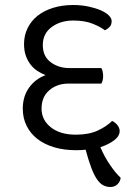

<svg xmlns="http://www.w3.org/2000/svg" viewBox="-20 -650 553 767"><path d="M385 -378Q389 -371 390.5 -362Q392 -353 392 -345Q392 -329 385 -316H253Q208 -316 177 -289.5Q146 -263 146 -216Q146 -171 183 -141.5Q220 -112 283 -112Q335 -112 370.5 -128.5Q406 -145 428 -167Q442 -160 450 -149Q458 -138 458 -127Q458 -106 436 -89.5Q414 -73 381 -62Q398 -22 421 11Q444 44 462 60Q461 74 450 85.5Q439 97 421 97Q406 97 393 90.5Q380 84 368 67Q356 50 345 21Q334 -8 322 -52Q314 -51 304.5 -50.5Q295 -50 283 -50Q236 -50 197 -61.5Q158 -73 130 -94.5Q102 -116 86.5 -147Q71 -178 71 -216Q71 -264 95.5 -299Q120 -334 162 -350Q146 -356 130.5 -366Q115 -376 103 -391Q91 -406 83.5 -426.5Q76 -447 76 -474Q76 -508 90 -537Q104 -566 129.5 -586.5Q155 -607 191.5 -618.5Q228 -630 272 -630Q305 -630 333 -624Q361 -618 382 -609Q403 -600 414.5 -588.5Q426 -577 426 -566Q426 -551 418 -542.5Q410 -534 399 -529Q381 -543 349.5 -555.5Q318 -568 273 -568Q222 -568 186.5 -542Q151 -516 151 -470Q151 -425 182.5 -401.5Q214 -378 258 -378Z"/></svg>

Font: Baloo 2
Style: Regular
Weight: 400
Designer: Sarang Kulkarni and Ek Type
Foundry: Ek Type
Version: Version 1.640;hotconv 1.0.111;makeotfexe 2.5.65597; ttfautoh